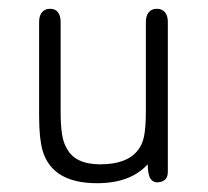

<svg xmlns="http://www.w3.org/2000/svg" viewBox="-20 -407 473 437"><path d="M316 -33Q317 -7 323 0.5Q329 8 337 8Q348 8 355 2.5Q362 -3 362 -16V-357Q362 -371 355.5 -379Q349 -387 337 -387Q325 -387 318.5 -379Q312 -371 312 -357V-154Q312 -118 308 -97.5Q304 -77 293 -64Q268 -33 208 -33Q179 -33 159.5 -42.5Q140 -52 130 -73Q118 -94 118 -151V-357Q118 -371 112 -379Q106 -387 94 -387Q82 -387 75.5 -379Q69 -371 69 -357V-147Q69 -117 71 -97.5Q73 -78 77 -64Q99 10 201 10Q277 10 316 -33Z"/></svg>

Font: Beiruti Light
Style: Regular
Weight: 300
Designer: Arlette Boutros
Foundry: Boutros
Version: Version 1.41